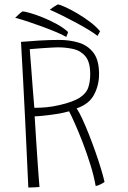

<svg xmlns="http://www.w3.org/2000/svg" viewBox="-20 -843 587 878"><path d="M109.5 14.5Q107 -41 103.2 -121.5Q99.5 -202 95 -294.8Q90.5 -387.5 85.5 -480Q80.5 -572.5 76 -651.5Q108.5 -654.5 157.8 -657.5Q207 -660.5 250 -660.5Q298.5 -660.5 340 -648Q381.5 -635.5 407.2 -602Q433 -568.5 433 -504.5Q433 -453 410 -409.8Q387 -366.5 330.5 -347.5Q342 -330.5 356.8 -298.5Q371.5 -266.5 387.2 -226.8Q403 -187 417.2 -146.2Q431.5 -105.5 442.2 -69.8Q453 -34 458 -11Q451 -5.5 438 0.8Q425 7 417.5 7.5Q409.5 -38 393.5 -89.5Q377.5 -141 358.8 -189.8Q340 -238.5 323 -276.8Q306 -315 296 -334Q269.5 -326.5 237.2 -321.5Q205 -316.5 177.5 -313.8Q150 -311 138.5 -311Q139 -305.5 140.5 -279.2Q142 -253 144.5 -214.5Q147 -176 149.8 -133.5Q152.5 -91 155.5 -52.5Q158.5 -14 160.5 12Q153 13 137.2 13.8Q121.5 14.5 109.5 14.5ZM137 -350Q165 -350 192.2 -352.5Q219.5 -355 252 -362.5Q315 -377 344.8 -396.5Q374.5 -416 383.5 -442.5Q392.5 -469 392.5 -504Q392.5 -559 371 -585Q349.5 -611 315.8 -618.8Q282 -626.5 244.5 -626.5Q236.5 -626.5 217.8 -625.5Q199 -624.5 177.5 -623Q156 -621.5 138.8 -620Q121.5 -618.5 116 -618Q116.5 -609.5 118.8 -582Q121 -554.5 123.8 -518.2Q126.5 -482 129.2 -446.2Q132 -410.5 134.2 -383.8Q136.5 -357 137 -350ZM426 -679Q411 -691 383.8 -707.5Q356.5 -724 324.2 -741.2Q292 -758.5 261 -773.8Q230 -789 207.5 -798.5Q215.5 -805 227 -812.5Q238.5 -820 245 -823Q255 -821.5 279 -810.5Q303 -799.5 333 -782Q363 -764.5 391.2 -743.2Q419.5 -722 437.5 -700Q436.5 -698 432 -689.5Q427.5 -681 426 -679ZM283 -674Q266.5 -684 237.2 -696.2Q208 -708.5 173.5 -721.2Q139 -734 106.2 -744.8Q73.5 -755.5 49.5 -761.5Q56.5 -769 66.8 -778.2Q77 -787.5 83.5 -791Q93.5 -790.5 118.8 -783.2Q144 -776 176.2 -763Q208.5 -750 239.5 -733Q270.5 -716 291.5 -696.5Q291 -694.5 287.5 -685.5Q284 -676.5 283 -674Z"/></svg>

Font: Grandstander Thin
Style: Regular
Weight: 100
Designer: Tyler Finck
Foundry: Etcetera Type Co
Version: Version 1.200; ttfautohint (v1.8.3)